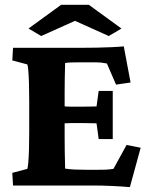

<svg xmlns="http://www.w3.org/2000/svg" viewBox="-20 -772 618 799"><path d="M520.5 6.8Q491.2 3.9 447.8 2Q404.3 0 371.1 0H34.2L31.2 -52.7L93.8 -69.3Q95.7 -74.2 97.7 -95.7Q99.6 -117.2 100.6 -150.4Q101.6 -183.6 101.6 -221.7V-351.6Q101.6 -390.6 100.6 -424.3Q99.6 -458 97.7 -479Q95.7 -500 93.8 -503.9L31.2 -520.5L34.2 -573.2H330.1Q351.6 -573.2 383.3 -573.7Q415 -574.2 445.3 -575.7Q475.6 -577.1 495.1 -579.1L523.4 -428.7L462.9 -419.9L424.8 -507.8Q410.2 -510.7 399.9 -511.7Q389.6 -512.7 377.9 -512.7H316.4Q297.9 -512.7 279.3 -512.2Q260.7 -511.7 251 -509.8Q251 -501 250.5 -485.8Q250 -470.7 249.5 -446.3Q249 -421.9 249 -386.7V-200.2Q249 -165 249.5 -139.2Q250 -113.3 250.5 -96.7Q251 -80.1 251 -70.3Q270.5 -67.4 291 -66.4Q311.5 -65.4 344.7 -65.4H382.8Q408.2 -65.4 419.9 -65.9Q431.6 -66.4 437.5 -67.4Q443.4 -68.4 452.1 -69.3L506.8 -168.9L565.4 -157.2ZM390.6 -193.4 381.8 -258.8Q375 -258.8 358.9 -259.3Q342.8 -259.8 323.2 -259.8H278.3Q259.8 -259.8 245.1 -258.8Q230.5 -257.8 225.6 -256.8V-332Q230.5 -331.1 245.1 -329.6Q259.8 -328.1 278.3 -328.1H323.2Q342.8 -328.1 358.9 -328.6Q375 -329.1 381.8 -329.1L390.6 -393.6H449.2V-193.4ZM485.4 -653.3 432.6 -622.1 258.8 -700.2H325.2L151.4 -622.1L98.6 -653.3L234.4 -752H349.6Z"/></svg>

Font: Crimson Pro ExtraBold
Style: Regular
Weight: 800
Designer: Jacques Le Bailly
Foundry: Baron von Fonthausen
Version: Version 1.003